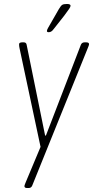

<svg xmlns="http://www.w3.org/2000/svg" viewBox="-20 -738 487 966"><path d="M117 208Q103 208 103 199Q103 195 105.5 189Q108 183 109 180L184 1L78 -497Q77 -500 76.5 -506Q76 -512 76 -515Q76 -521 81 -523Q86 -525 92 -525H99Q112 -525 114 -513L207 -56H211L387 -513Q392 -525 406 -525H413Q428 -525 428 -516Q428 -512 425.5 -506Q423 -500 422 -497L142 196Q137 208 124 208ZM225 -576Q216 -576 216 -582Q216 -587 221.5 -597Q227 -607 233 -617L276 -692Q286 -709 293 -713.5Q300 -718 317 -718Q335 -718 335 -709Q335 -704 328 -693.5Q321 -683 303 -659L251 -593Q243 -582 237 -579Q231 -576 225 -576Z"/></svg>

Font: Asap Semi Condensed Semi Condensed Thin
Style: Italic
Weight: 100
Width: 4
Italic angle: -6°
Designer: Pablo Cosgaya
Foundry: Omnibus-Type
Version: Version 3.001; ttfautohint (v1.8.4.7-5d5b)